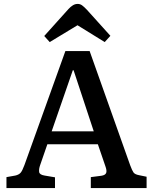

<svg xmlns="http://www.w3.org/2000/svg" viewBox="-20 -961 782 981"><path d="M13 0V-56L58 -64Q76 -68 85 -78Q94 -88 105 -118L314 -700H438L645 -117Q655 -90 662 -80Q669 -70 690 -66L729 -58V0H444V-56L498 -63Q518 -66 522.5 -77.5Q527 -89 518 -113L480 -224H222L185 -117Q178 -97 180 -82.5Q182 -68 208 -64L261 -55V0ZM244 -290H459L356 -602H352ZM234 -746 206 -777 330 -915Q341 -927 352.5 -934Q364 -941 377 -941Q389 -941 399 -934Q409 -927 425 -910L544 -778L515 -746L376 -832Z"/></svg>

Font: Literata Medium
Style: Regular
Weight: 500
Designer: Latin by Veronika Burian and Jose Scaglione. Greek by Irene Vlachou. Cyrillic by Vera Evstafieva.
Foundry: TypeTogether
Version: Version 3.103; ttfautohint (v1.8.4.7-5d5b);gftools[0.9.29]